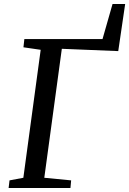

<svg xmlns="http://www.w3.org/2000/svg" viewBox="-20 -938 644 958"><path d="M23 0 27.5 -38 96.5 -51 183 -689.5 97 -702 101.5 -743H491.5L541.5 -918H604.5L570 -683L288.5 -694.5L201 -51L335 -38L331.5 0Z"/></svg>

Font: Merriweather 28pt
Style: Italic
Weight: 400
Italic angle: -7.8°
Version: Version 2.101